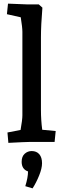

<svg xmlns="http://www.w3.org/2000/svg" viewBox="-20 -780 348 1055"><path d="M21 -52 93 -66Q103 -122 103 -146V-605Q103 -629 94 -685L18 -702L24 -760L125 -756H193L213 -738Q205 -642 205 -575V-176Q205 -120 212 -67L286 -60L280 0H140Q121 0 26 5ZM134 162Q99 150 99 109Q99 80 115.5 65Q132 50 154 50Q181 50 196 67.5Q211 85 211 117Q211 145 195 184.5Q179 224 159 255L119 243Q134 195 134 162Z"/></svg>

Font: Andada Pro SemiBold
Style: Regular
Weight: 600
Designer: Carolina Giovagnoli
Foundry: Huerta Tipografica
Version: Version 3.005